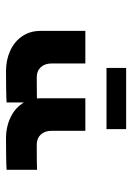

<svg xmlns="http://www.w3.org/2000/svg" viewBox="80 -729 440 640"><g transform="rotate(-90 300.0 -409.0)"><path d="M382.5 -609Q363.5 -609 325.8 -608.5Q288 -608 278.5 -607V-549Q262 -577.5 230 -593.2Q198 -609 158 -609Q139 -609 101.2 -608.5Q63.5 -608 54 -607V-505.5Q73 -506.5 138 -506.5Q159 -506.5 171.5 -493Q184 -479.5 184 -456.5V-344.5H292.5V-494L292 -506Q290 -528.5 278.5 -549V-505.5L292 -506L362.5 -506.5Q383.5 -506.5 396 -493Q408.5 -479.5 408.5 -456.5V-344.5H517V-494Q517 -529 499.2 -555Q481.5 -581 450.8 -595Q420 -609 382.5 -609ZM189.5 -274H393.5V-208.5H189.5Z"/></g></svg>

Font: JuliaMono ExtraBold
Style: Regular
Weight: 800
Monospace: yes
Designer: cormullion
Foundry: corm
Version: Version 0.055; ttfautohint (v1.8.4)